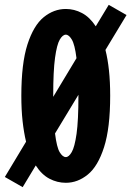

<svg xmlns="http://www.w3.org/2000/svg" viewBox="-46 -743 542 792"><path d="M-26 -13 61.5 -158.5Q52.5 -196 47.2 -243Q42 -290 42 -348Q42 -481 67.2 -559.5Q92.5 -638 134.2 -672Q176 -706 225.5 -706Q260.5 -706 292.2 -689.2Q324 -672.5 349 -634.5L402.5 -723L476 -681L389 -537Q398.5 -499.5 403.5 -452.5Q408.5 -405.5 408.5 -348Q408.5 -214.5 383.2 -135.8Q358 -57 316.2 -23Q274.5 11 225.5 11Q190 11 158 -5.8Q126 -22.5 101.5 -60.5L47.5 29ZM173.5 -348V-343.5L269.5 -503Q262.5 -559.5 250.2 -579.8Q238 -600 225.5 -600Q212.5 -600 200.5 -579.5Q188.5 -559 181 -504.5Q173.5 -450 173.5 -348ZM225.5 -95Q238 -95 250 -115.8Q262 -136.5 269.8 -191Q277.5 -245.5 277.5 -348Q277.5 -348 277.5 -352L181 -192.5Q188 -135.5 200.2 -115.2Q212.5 -95 225.5 -95Z"/></svg>

Font: Trispace Condensed SemiBold
Style: Regular
Weight: 600
Width: 3
Designer: Tyler Finck
Foundry: Etcetera Type Company
Version: Version 1.210; ttfautohint (v1.8.3)